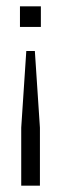

<svg xmlns="http://www.w3.org/2000/svg" viewBox="-20 -415 192 606"><path d="M63 -254H90L106 -12V171H47V-12ZM43 -395H109V-330H43Z"/></svg>

Font: Rokkitt Light
Style: Regular
Weight: 300
Version: Version 3.103